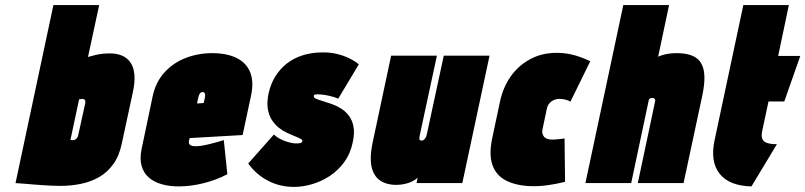

<svg xmlns="http://www.w3.org/2000/svg" viewBox="-20 -720 3167 755"><path d="M326 -496 370 -700H190L41 0Q59 1 76.5 2.5Q94 4 111.5 5.5Q129 7 146 8Q163 9 180.5 10Q198 11 216 11Q259 11 298 3Q337 -5 369.5 -23.5Q402 -42 425.5 -74.5Q449 -107 459 -156L503 -360Q511 -398 508.5 -426.5Q506 -455 493.5 -473.5Q481 -492 460.5 -501Q440 -510 412 -510Q397 -510 383.5 -508.5Q370 -507 356.5 -504Q343 -501 326 -496ZM257 -170 291 -329Q293 -330 295 -330Q297 -330 300 -330.5Q303 -331 306 -331Q308 -331 310 -330Q312 -329 313.5 -327Q315 -325 315.5 -321.5Q316 -318 315 -313L289 -195Q288 -189 286.5 -184.5Q285 -180 282 -176.5Q279 -173 275.5 -171Q272 -169 266 -169Q265 -169 263.5 -169Q262 -169 260.5 -169.5Q259 -170 258 -170Q257 -170 257 -170Z M723 -166 726 -177 934 -189 967 -343Q979 -399 963.5 -436.5Q948 -474 909.5 -492.5Q871 -511 815 -511Q759 -511 710 -492Q661 -473 626.5 -435Q592 -397 580 -340L537 -135Q529 -97 536.5 -69Q544 -41 564 -23Q584 -5 614.5 4Q645 13 682 13Q731 13 782 0Q833 -13 874 -35L860 -169Q838 -162 804 -153.5Q770 -145 750 -145Q741 -145 735.5 -146.5Q730 -148 727 -150.5Q724 -153 723 -157Q722 -161 723 -166ZM785 -333 781 -315 755 -313 759 -334Q761 -342 763 -347Q765 -352 768.5 -355Q772 -358 777 -358Q782 -358 784 -355Q786 -352 786.5 -346.5Q787 -341 785 -333Z M1310 -332 1391 -467Q1377 -479 1355 -490Q1333 -501 1306.5 -507.5Q1280 -514 1250 -514Q1206 -514 1170 -502.5Q1134 -491 1107 -469.5Q1080 -448 1062 -418.5Q1044 -389 1036 -352Q1029 -318 1033 -292.5Q1037 -267 1048.5 -249Q1060 -231 1075.5 -218.5Q1091 -206 1108 -198Q1125 -190 1139 -184.5Q1153 -179 1161.5 -174.5Q1170 -170 1169 -165Q1168 -162 1166 -160Q1164 -158 1161 -157.5Q1158 -157 1154.5 -156.5Q1151 -156 1146 -156Q1131 -156 1113.5 -161Q1096 -166 1081 -174Q1066 -182 1057 -191L956 -77Q988 -33 1034.5 -9Q1081 15 1136 15Q1171 15 1208 4Q1245 -7 1277.5 -28.5Q1310 -50 1334 -83Q1358 -116 1367 -160Q1375 -197 1370 -222.5Q1365 -248 1351.5 -265.5Q1338 -283 1320 -294Q1302 -305 1283 -311.5Q1264 -318 1247.5 -323Q1231 -328 1222 -332Q1213 -336 1214 -343Q1214 -345 1215 -346Q1216 -347 1218 -348Q1220 -349 1223 -349Q1226 -349 1230 -349Q1245 -349 1261 -346Q1277 -343 1290.5 -339Q1304 -335 1310 -332Z M1622 -21 1618 0H1798L1905 -501H1725L1658 -190Q1657 -185 1655 -181Q1653 -177 1650 -173.5Q1647 -170 1643.5 -168.5Q1640 -167 1637 -167Q1634 -167 1631.5 -169Q1629 -171 1629 -175Q1629 -179 1630 -185L1698 -501H1518L1445 -158Q1437 -119 1438 -91Q1439 -63 1447.5 -44Q1456 -25 1469.5 -14Q1483 -3 1501 2Q1519 7 1538 7Q1555 7 1571 3.5Q1587 0 1600.5 -6.5Q1614 -13 1622 -21Z M2223 -320 2301 -479Q2273 -493 2242 -502Q2211 -511 2178 -512Q2116 -514 2068 -489Q2020 -464 1989 -420.5Q1958 -377 1946 -320L1915 -174Q1902 -110 1917 -69.5Q1932 -29 1971 -9.5Q2010 10 2067 12Q2101 13 2135.5 8Q2170 3 2202 -5L2200 -176Q2200 -176 2196 -175Q2192 -174 2184.5 -173.5Q2177 -173 2169 -172Q2161 -171 2153 -171Q2142 -171 2133.5 -173.5Q2125 -176 2120 -181.5Q2115 -187 2113 -195.5Q2111 -204 2114 -215L2130 -291Q2133 -306 2141.5 -315Q2150 -324 2161.5 -328Q2173 -332 2186 -331Q2197 -330 2206.5 -327.5Q2216 -325 2223 -320Z M2568 -497 2611 -700H2431L2282 0H2462L2532 -330Q2535 -332 2537.5 -333Q2540 -334 2542 -334.5Q2544 -335 2546 -335Q2549 -335 2551 -334Q2553 -333 2554.5 -331Q2556 -329 2556.5 -326.5Q2557 -324 2556 -321L2488 0H2668L2742 -346Q2750 -385 2750 -413Q2750 -441 2742.5 -460Q2735 -479 2721 -490Q2707 -501 2686.5 -506Q2666 -511 2640 -511Q2625 -511 2610.5 -509Q2596 -507 2585 -503.5Q2574 -500 2568 -497Z M2977 -204 3002 -321H3064L3127 -500H3040L3082 -700H2903L2790 -169Q2772 -84 2810 -36.5Q2848 11 2935 13L3035 -153Q3012 -153 2997.5 -157.5Q2983 -162 2978 -173Q2973 -184 2977 -204Z"/></svg>

Font: Advent Pro Black
Style: Italic
Weight: 900
Italic angle: -12°
Version: Version 3.000